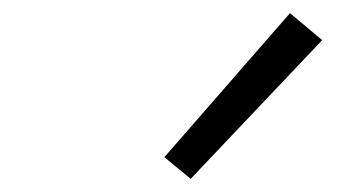

<svg xmlns="http://www.w3.org/2000/svg" viewBox="-20 -818 540 292"><path d="M270 -546 230 -579 421 -798 470 -757Z"/></svg>

Font: Iosevka Term Curly Lt Obl
Style: Regular
Weight: 300
Italic angle: -9°
Designer: Belleve Invis
Foundry: Belleve Invis
Version: Version 32.3.0